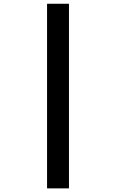

<svg xmlns="http://www.w3.org/2000/svg" viewBox="-20 -865 626 1036"><path d="M233.9 151.4H352.1V-844.7H233.9Z"/></svg>

Font: Cascadia Mono SemiBold
Style: Regular
Weight: 600
Monospace: yes
Designer: Aaron Bell
Foundry: Saja Typeworks
Version: Version 2404.023